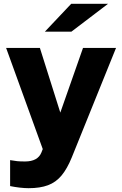

<svg xmlns="http://www.w3.org/2000/svg" viewBox="-20 -767 640 1006"><path d="M130 219Q109 219 83 216Q57 213 33 208V72Q56 76 70.5 77.5Q85 79 111 79Q178 79 197 32L204 14L12 -516H189L296 -177L415 -516H588L356 58Q332 117 302.5 152.5Q273 188 231.5 203.5Q190 219 130 219ZM215 -601 353 -747H546L354 -601Z"/></svg>

Font: Red Hat Mono
Style: Bold
Weight: 700
Monospace: yes
Designer: Pentagram, MCKL
Foundry: Pentagram, MCKL
Version: Version 1.023; ttfautohint (v1.8.3)